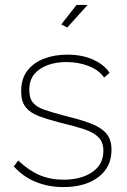

<svg xmlns="http://www.w3.org/2000/svg" viewBox="-20 -750 515 780"><path d="M238 10Q178 10 126.5 -10.5Q75 -31 36 -74L54 -98Q96 -58 140 -39Q184 -20 237 -20Q310 -20 355 -51Q400 -82 400 -137Q400 -173 379.5 -193Q359 -213 320.5 -225.5Q282 -238 227 -251Q173 -265 137.5 -278.5Q102 -292 84 -315Q66 -338 66 -379Q66 -431 91.5 -463.5Q117 -496 159.5 -512Q202 -528 253 -528Q315 -528 360 -507Q405 -486 425 -454L403 -435Q381 -466 339.5 -482Q298 -498 249 -498Q209 -498 175 -486Q141 -474 120 -449.5Q99 -425 99 -384Q99 -351 114 -333Q129 -315 159 -304.5Q189 -294 235 -282Q296 -267 340.5 -251.5Q385 -236 409 -211Q433 -186 433 -141Q433 -71 379.5 -30.5Q326 10 238 10ZM253 -638 229 -651 291 -730H336Z"/></svg>

Font: Raleway Thin ExtraLight
Style: Regular
Weight: 250
Version: Version 4.026